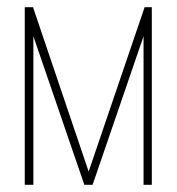

<svg xmlns="http://www.w3.org/2000/svg" viewBox="-20 -515 492 535"><path d="M49 0V-495H72L227 -37L383 -495H403V0H380V-414L238 0H215L73 -414V0Z"/></svg>

Font: Alumni Sans SC Thin
Style: Regular
Weight: 100
Designer: Robert E. Leuschke
Foundry: Robert E. Leuschke
Version: Version 1.018